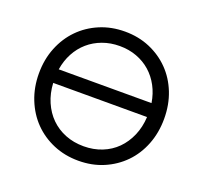

<svg xmlns="http://www.w3.org/2000/svg" viewBox="-126 -862 1082 1023"><g transform="rotate(20 415.0 -350.0)"><path d="M416 16Q339 16 274 -11.5Q209 -39 161.5 -87.5Q114 -136 87 -203.5Q60 -271 60 -350Q60 -430 87 -497Q114 -564 161.5 -612.5Q209 -661 274 -688.5Q339 -716 416 -716Q493 -716 557.5 -688.5Q622 -661 669.5 -612.5Q717 -564 743.5 -497Q770 -430 770 -350Q770 -271 743.5 -203.5Q717 -136 669.5 -87.5Q622 -39 557.5 -11.5Q493 16 416 16ZM416 -66Q472 -66 519.5 -85Q567 -104 601.5 -138.5Q636 -173 657 -221.5Q678 -270 681 -328H149Q152 -270 173 -221.5Q194 -173 229 -138.5Q264 -104 311.5 -85Q359 -66 416 -66ZM416 -634Q364 -634 319 -617.5Q274 -601 239.5 -571Q205 -541 182.5 -499Q160 -457 152 -406H678Q670 -457 647.5 -499Q625 -541 591 -571Q557 -601 512.5 -617.5Q468 -634 416 -634Z"/></g></svg>

Font: NT Somic
Style: Regular
Weight: 400
Designer: Ravid Balaliev — lead type designer, mastering
Michael Voronin — secret advisor, marketing
Ivan Kovalenko — best boy
Foundry: NT Type
Version: Version 0.7